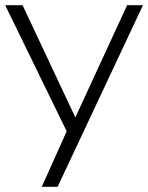

<svg xmlns="http://www.w3.org/2000/svg" viewBox="-20 -720 571 740"><path d="M531 -700H470L254 -232L288 -230L67 -700H0L237 -214L141 0H202Z"/></svg>

Font: Jost Light
Style: Regular
Weight: 300
Version: Version 3.710